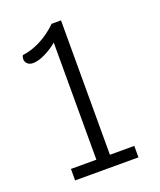

<svg xmlns="http://www.w3.org/2000/svg" viewBox="-132 -783 722 866"><g transform="rotate(-20 229.5 -350.0)"><path d="M382 -55V0H78V-55H200V-617Q174 -595 140.5 -578.5Q107 -562 82 -562Q64 -562 54.5 -571.5Q45 -581 45 -594Q45 -604 50 -612Q90 -616 135 -638.5Q180 -661 220 -700H265V-55Z"/></g></svg>

Font: Krub
Style: Regular
Weight: 400
Designer: Ekaluck Peanpanawate
Foundry: Cadson Demak Co.,Ltd.
Version: Version 1.000; ttfautohint (v1.6)